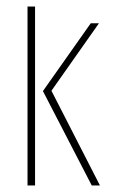

<svg xmlns="http://www.w3.org/2000/svg" viewBox="-20 -566 344 586"><path d="M260 0 111 -288 257 -495H282L137 -289L285 0ZM64 0V-546H87V0Z"/></svg>

Font: Alumni Sans Thin
Style: Regular
Weight: 100
Designer: Robert E. Leuschke
Foundry: Robert E. Leuschke
Version: Version 1.018